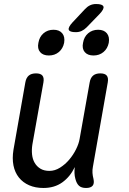

<svg xmlns="http://www.w3.org/2000/svg" viewBox="-20 -925 640 955"><path d="M408 10Q385 10 373 -1Q361 -12 355 -35Q351 -49 350.5 -64.5Q350 -80 352 -94Q329 -46 290 -18Q251 10 196 10Q156 10 125 -3.5Q94 -17 74 -42Q54 -67 47 -102Q40 -137 47 -180L106 -515Q110 -538 123 -549Q136 -560 159 -560Q182 -560 191 -549Q200 -538 196 -515L141 -206Q137 -180 139.5 -156.5Q142 -133 152.5 -115Q163 -97 181 -86Q199 -75 226 -75Q253 -75 278.5 -91Q304 -107 324 -130.5Q344 -154 358 -182Q372 -210 376 -234L426 -515Q430 -538 443 -549Q456 -560 479 -560Q502 -560 511 -549Q520 -538 516 -515L442 -95Q439 -80 440 -65Q441 -50 445 -35Q450 -12 440.5 -1Q431 10 408 10ZM357 -765Q326 -765 322 -777Q318 -789 341 -814L402 -879Q414 -892 427.5 -898.5Q441 -905 458 -905Q490 -905 494.5 -892.5Q499 -880 474 -854L411 -789Q399 -777 386 -771Q373 -765 357 -765ZM445 -649Q416 -649 401.5 -666Q387 -683 393 -712Q398 -742 418.5 -759.5Q439 -777 468 -777Q497 -777 511.5 -759.5Q526 -742 521 -712Q515 -683 494.5 -666Q474 -649 445 -649ZM223 -649Q194 -649 179.5 -666Q165 -683 171 -712Q176 -742 196.5 -759.5Q217 -777 246 -777Q275 -777 289.5 -759.5Q304 -742 299 -712Q293 -683 272.5 -666Q252 -649 223 -649Z"/></svg>

Font: Maple Mono
Style: Italic
Weight: 400
Italic angle: -10°
Monospace: yes
Designer: subframe7536
Version: Version 7.300